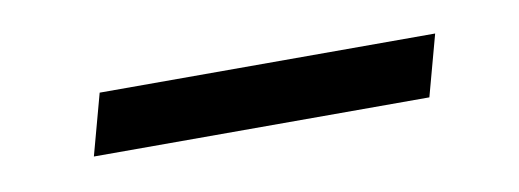

<svg xmlns="http://www.w3.org/2000/svg" viewBox="-25 -314 473 175"><g transform="rotate(-10 211.5 -227.0)"><path d="M53.2 -198.4 68.5 -254.8H379L363.7 -198.4Z"/></g></svg>

Font: Playfair 5pt SemiExpanded Light ExtraBold
Style: Italic
Weight: 800
Italic angle: -15.6°
Version: Version 2.001;gftools[0.9.30]